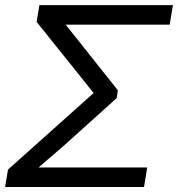

<svg xmlns="http://www.w3.org/2000/svg" viewBox="-37 -748 711 768"><path d="M-16.6 0 -4.9 -69.8 285.2 -329.1Q298.3 -340.8 311.3 -352.5Q324.2 -364.3 337.4 -376Q328.1 -387.7 318.8 -399.2Q309.6 -410.6 300.8 -421.9L109.4 -660.6L120.6 -727.5H654.8L641.6 -649.4H225.6Q240.7 -630.4 256.1 -611.1Q271.5 -591.8 286.6 -572.8L434.6 -386.7L429.7 -355.5L219.7 -166.5Q193.8 -143.6 168.2 -122.1Q142.6 -100.6 117.2 -78.1H551.8L539.1 0Z"/></svg>

Font: Inter Display
Style: Italic
Weight: 400
Italic angle: -9.39999°
Designer: Rasmus Andersson
Foundry: rsms
Version: Version 4.000;git-a52131595